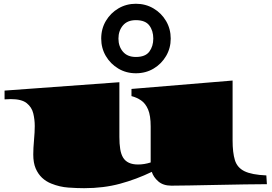

<svg xmlns="http://www.w3.org/2000/svg" viewBox="-20 -964 1424 1006"><path d="M420.9 22Q383.8 22 338.1 18.8Q292.5 15.6 249 -2Q221.7 -12.7 200.2 -32.7Q179.2 -52.7 166.7 -82Q154.3 -111.3 154.3 -154.3Q154.3 -187.5 158.2 -229.7Q162.1 -272 162.1 -303.7Q162.1 -337.4 154.3 -369.9Q146.5 -402.3 119.9 -423.6Q93.3 -444.8 36.6 -444.8Q21.5 -444.8 3.9 -443.4V-489.3L605.5 -533.2V-246.6Q605.5 -210 609.9 -182.9Q614.3 -155.8 625 -138.2Q647 -102.1 703.1 -102.1Q735.8 -102.1 769.5 -112.8V-301.3Q769.5 -358.4 755.9 -390.4Q742.2 -422.4 719.2 -438Q696.3 -453.6 668.9 -460.4V-498L1198.7 -542V-228.5Q1198.7 -164.6 1210.7 -125.2Q1222.7 -85.9 1260.5 -67.1Q1298.3 -48.3 1375.5 -44.9L1378.4 1Q1327.1 1 1262.2 2.2Q1197.3 3.4 1116.2 4.9Q1035.2 6.3 976.1 7.6Q917 8.8 877.9 8.8Q835 8.8 809.3 -13.7Q783.7 -36.1 775.4 -63.5Q694.3 -24.4 608.6 -1.2Q522.9 22 420.9 22ZM691.9 -580.1Q641.1 -580.1 599.9 -604.7Q558.6 -629.4 534.4 -670.7Q510.3 -711.9 510.3 -761.7Q510.3 -813.5 534.9 -854.7Q559.6 -896 600.8 -920.2Q642.1 -944.3 691.9 -944.3Q742.7 -944.3 784.2 -919.9Q825.7 -895.5 850.1 -854Q874.5 -812.5 874.5 -761.7Q874.5 -711.9 850.3 -670.7Q826.2 -629.4 784.9 -604.7Q743.7 -580.1 691.9 -580.1ZM691.9 -665.5Q741.7 -665.5 762.5 -693.6Q783.2 -721.7 783.2 -761.7Q783.2 -803.2 762.2 -830.8Q741.2 -858.4 691.9 -858.4Q647.5 -858.4 624 -830.6Q600.6 -802.7 600.6 -761.7Q600.6 -721.2 624 -693.4Q647.5 -665.5 691.9 -665.5Z"/></svg>

Font: Asset
Style: Regular
Weight: 400
Version: Version 1.003; ttfautohint (v1.8.4.7-5d5b)